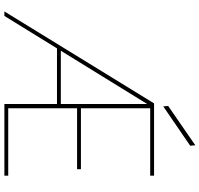

<svg xmlns="http://www.w3.org/2000/svg" viewBox="-38 -896 933 898"><g transform="rotate(90 429.0 -446.5)"><path d="M33 0 463 -700H801V-682H486V-358H771V-340H486V-18H801V0H466V-668L54 0ZM193 -246 202 -264H473V-246ZM477 -743 475 -766 659 -893 661 -869Z"/></g></svg>

Font: DM Sans 18pt Thin
Style: Regular
Weight: 250
Designer: Colophon Foundry, Jonny Pinhorn
Foundry: Colophon Foundry
Version: Version 4.004;gftools[0.9.30]